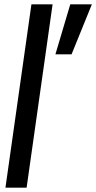

<svg xmlns="http://www.w3.org/2000/svg" viewBox="-20 -830 441 880"><path d="M302 -810 234 -581H308L401 -810ZM102 30 221 -810H124L5 30Z"/></svg>

Font: Smiley Sans Oblique
Style: Regular
Weight: 400
Italic angle: -8°
Designer: oooooohmygosh, Nagisa Chen, Janine Sui, Heda Shi, Jian Li
Foundry: atelierAnchor
Version: Version 2.0.1